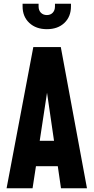

<svg xmlns="http://www.w3.org/2000/svg" viewBox="-20 -1000 497 1020"><path d="M15 0 157 -750H303L442 0H304L287 -117H171L153 0ZM191 -252H267L221 -568H239ZM229 -845Q171.5 -845 135.8 -878.2Q100 -911.5 100 -966V-980H185V-966Q185 -945 197.2 -932.5Q209.5 -920 229 -920Q248.5 -920 260.2 -932.5Q272 -945 272 -966V-980H357V-966Q357 -911.5 322 -878.2Q287 -845 229 -845Z"/></svg>

Font: Mohave Light
Style: Bold
Weight: 700
Version: Version 2.003